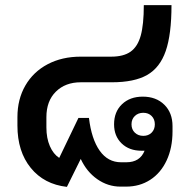

<svg xmlns="http://www.w3.org/2000/svg" viewBox="-20 -720 741 749"><path d="M653 -228V-208Q653 -143 630 -94Q607 -45 566 -18.5Q525 8 472 8H450Q401 8 359.5 -21Q318 -50 295 -100L241 9Q152 -1 100 -65Q48 -129 48 -230V-263Q48 -333 79 -386.5Q110 -440 166 -469.5Q222 -499 295 -499H414Q462 -499 489.5 -518.5Q517 -538 529 -581Q541 -624 541 -700H649Q649 -586 626.5 -521Q604 -456 554 -427.5Q504 -399 416 -399H295Q235 -399 198 -362.5Q161 -326 161 -263V-223Q161 -181 174.5 -150Q188 -119 211 -104L286 -260H327Q337 -177 369 -132Q401 -87 452 -87H473Q526 -87 544 -132H532Q484 -132 454.5 -160.5Q425 -189 425 -235Q425 -284 456 -313.5Q487 -343 537 -343Q589 -343 621 -311.5Q653 -280 653 -228ZM539 -190Q559 -190 571.5 -202.5Q584 -215 584 -235Q584 -255 571.5 -267.5Q559 -280 539 -280Q519 -280 506 -267.5Q493 -255 493 -235Q493 -215 506 -202.5Q519 -190 539 -190Z"/></svg>

Font: Bai Jamjuree SemiBold
Style: Regular
Weight: 600
Version: Version 1.000; ttfautohint (v1.6)